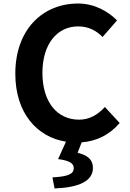

<svg xmlns="http://www.w3.org/2000/svg" viewBox="-20 -796 740 1091"><path d="M660 -97 576 -188C536 -144 488 -116 429 -116C305 -116 221 -216 221 -382C221 -546 305 -646 424 -646C482 -646 526 -623 563 -586L645 -680C597 -729 519 -776 424 -776C222 -776 67 -628 67 -377C67 -151 193 -16 355 9L310 108C379 117 399 134 399 159C399 192 370 207 278 212L290 275C428 269 508 234 508 158C508 110 477 86 421 72L444 13C532 6 604 -32 660 -97Z"/></svg>

Font: Kawkab Mono
Style: Bold
Weight: 700
Monospace: yes
Designer: Abdullah Arif
Foundry: Abdullah Arif
Version: Version 1.000;PS 000.500;hotconv 1.0.88;makeotf.lib2.5.64775